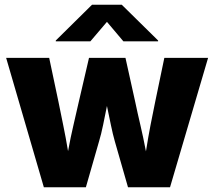

<svg xmlns="http://www.w3.org/2000/svg" viewBox="-20 -790 904 810"><path d="M165 0 5.9 -545.9H187.5L226.6 -360.8Q235.8 -314 246.6 -262.5Q257.3 -210.9 267.1 -152.3Q277.8 -210.9 290 -262.7Q302.2 -314.5 312.5 -360.8L355.5 -545.9H509.3L550.3 -360.8Q560.1 -314 572.3 -262.2Q584.5 -210.4 595.7 -151.4Q605 -210.4 615 -262.2Q625 -314 634.8 -360.8L673.3 -545.9H857.9L697.3 0H520L464.4 -193.8Q456.1 -222.7 447.8 -262.9Q439.5 -303.2 431.2 -342.8Q423.3 -303.2 415 -262.9Q406.7 -222.7 397.9 -193.8L342.3 0ZM361.3 -615.7H215.3V-619.1L368.2 -770H493.7L647 -619.1V-615.7H500.5L431.2 -697.8Z"/></svg>

Font: Inter Extra Bold
Style: Regular
Weight: 800
Designer: Rasmus Andersson
Foundry: rsms
Version: Version 4.000;git-3c8e0fc